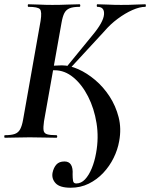

<svg xmlns="http://www.w3.org/2000/svg" viewBox="-34 -645 703 899"><path d="M297 234Q246 234 226.5 213Q207 192 212 164Q217 140 230 125.5Q243 111 268 111Q289 111 298.5 126.5Q308 142 306 172Q306 189 308 201.5Q310 214 323 214Q346 214 364 195Q382 176 395.5 143.5Q409 111 416 71Q429 0 418 -68.5Q407 -137 378.5 -193Q350 -249 309.5 -282.5Q269 -316 222 -316Q212 -316 198 -315.5Q184 -315 168 -313V-333Q195 -336 217.5 -337.5Q240 -339 256 -339Q292 -339 332.5 -321Q373 -303 411.5 -270.5Q450 -238 479 -193.5Q508 -149 521.5 -96Q535 -43 524 16Q517 56 498 94.5Q479 133 449.5 164.5Q420 196 381.5 215Q343 234 297 234ZM-11 0Q-14 0 -14 -6Q-14 -12 -11 -12Q19 -12 35.5 -18Q52 -24 60.5 -40Q69 -56 74 -84L156 -547Q163 -591 153 -602Q143 -613 99 -613Q96 -613 96 -619Q96 -625 99 -625Q122 -625 150.5 -623.5Q179 -622 211 -622Q249 -622 281.5 -623.5Q314 -625 338 -625Q342 -625 342 -619Q342 -613 338 -613Q308 -613 291.5 -606Q275 -599 267 -583Q259 -567 254 -538L172 -77Q168 -49 170 -35Q172 -21 186 -16.5Q200 -12 230 -12Q234 -12 234 -6Q234 0 230 0Q204 0 172.5 -1Q141 -2 105 -2Q72 -2 42 -1Q12 0 -11 0ZM287 -317 273 -326 399 -480Q450 -541 453 -577Q456 -613 422 -613Q419 -613 419 -619Q419 -625 422 -625Q444 -625 471.5 -623.5Q499 -622 533 -622Q575 -622 600 -623.5Q625 -625 646 -625Q649 -625 649 -619Q649 -613 646 -613Q620 -613 586 -598Q552 -583 517 -557Q482 -531 454 -498Z"/></svg>

Font: Cormorant Infant Light
Style: Italic
Weight: 300
Italic angle: -10°
Designer: Christian Thalmann (Catharsis Fonts)
Foundry: Catharsis Fonts
Version: Version 4.001